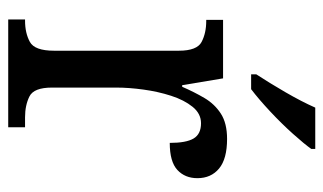

<svg xmlns="http://www.w3.org/2000/svg" viewBox="-184 -622 806 479"><g transform="rotate(90 219.5 -383.0)"><path d="M29 0V-42H32Q63 -42 85 -54Q107 -66 107 -114V-426Q107 -471 85 -482.5Q63 -494 33 -494H30V-536H176L193 -434H197Q210 -464 225 -489.5Q240 -515 264 -530.5Q288 -546 327 -546Q377 -546 401 -526Q425 -506 425 -472Q425 -441 404.5 -422Q384 -403 337 -403Q337 -444 326 -462.5Q315 -481 288 -481Q264 -481 247 -460Q230 -439 219.5 -406.5Q209 -374 204 -337.5Q199 -301 199 -270V-109Q199 -64 221 -53Q243 -42 273 -42H298V0ZM166 -619Q187 -651 210.5 -691.5Q234 -732 249 -766H352V-756Q340 -739 314.5 -710.5Q289 -682 258.5 -653.5Q228 -625 203 -606H166Z"/></g></svg>

Font: Noto Serif Myanmar SemiCondensed
Style: Regular
Weight: 400
Width: 4
Designer: Ben Mitchell and the Monotype Design Team
Foundry: Monotype Imaging Inc.
Version: Version 2.106; ttfautohint (v1.8.4.7-5d5b)